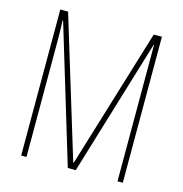

<svg xmlns="http://www.w3.org/2000/svg" viewBox="-106 -811 864 907"><g transform="rotate(15 326.0 -357.0)"><path d="M306 0H345L547 -667H549V0H575V-714H535L327 -32H324L116 -714H78V0H104V-579C104 -588 104 -607 102 -668H104Z"/></g></svg>

Font: Noto Sans Sinhala ExtraCondensed Thin
Style: Regular
Weight: 100
Width: 2
Designer: Jelle Bosma - Monotype Design Team
Foundry: Monotype Imaging Inc.
Version: Version 2.006